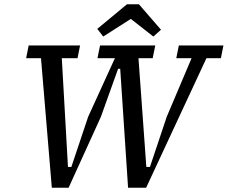

<svg xmlns="http://www.w3.org/2000/svg" viewBox="-20 -884 1072 904"><path d="M224 0 173 -610H103L115 -670H357L345 -610H271L300 -98H316L395 -334L521 -610H439L451 -670H711L699 -610H632L669 -98H686L765 -334L882 -610H810L822 -670H1032L1020 -610H952L668 0H583L546 -560H536L455 -334L303 0ZM634 -864 738 -744 702 -712 596 -795 466 -712 438 -748 578 -864Z"/></svg>

Font: Source Serif 4 Caption
Style: Italic
Weight: 400
Italic angle: -12°
Designer: Frank Grießhammer
Foundry: Adobe Systems Incorporated
Version: Version 4.004;hotconv 1.0.117;makeotfexe 2.5.65602